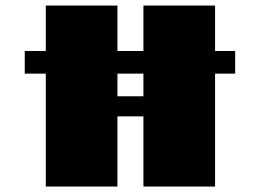

<svg xmlns="http://www.w3.org/2000/svg" viewBox="-20 -685 955 704"><path d="M147.9 -1H410.6V-258.3H505.9V-1H768.6V-415H842.3V-498H768.6V-664.6H505.9V-498H410.6V-664.6H147.9V-498H70.8V-415H147.9ZM410.6 -332V-415H505.9V-332Z"/></svg>

Font: Plaster
Style: Regular
Weight: 400
Designer: Eben Sorkin
Foundry: Eben Sorkin
Version: Version 1.007